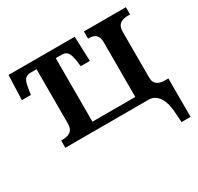

<svg xmlns="http://www.w3.org/2000/svg" viewBox="-157 -726 1163 1125"><g transform="rotate(-30 424.5 -163.0)"><path d="M761 137 766 210H827V-50H804C766 -51 732 -61 732 -111V-421C732 -479 773 -487 808 -487H820V-536H536V-487H540C572 -487 605 -479 605 -424V-53H315V-483H352C392 -483 405 -465 414 -402L418 -369H480L474 -536H26L20 -369H81L86 -402C95 -465 107 -483 148 -483H185V-116C185 -61 150 -49 109 -49H101V0H666C709 0 754 36 761 137Z"/></g></svg>

Font: Noto Serif SemiBold
Style: Regular
Weight: 600
Designer: Monotype Design Team
Foundry: Monotype Imaging Inc.
Version: Version 2.013